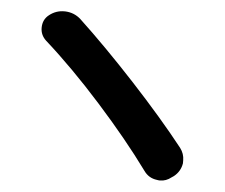

<svg xmlns="http://www.w3.org/2000/svg" viewBox="-40 -616 635 542"><g transform="rotate(5 277.0 -345.0)"><path d="M77.1 -484.4Q61.5 -499 61.5 -519.5Q61.5 -543 79.1 -556.6Q97.7 -571.3 121.1 -571.3Q123 -571.3 124 -571.3Q149.4 -570.3 168 -553.7Q243.2 -483.4 331.1 -388.7Q418.9 -293.9 480.5 -215.8Q492.2 -200.2 492.2 -181.6Q492.2 -177.7 492.2 -172.9Q488.3 -149.4 469.7 -134.8L463.9 -130.9Q449.2 -119.1 431.6 -119.1Q427.7 -119.1 422.9 -120.1Q399.4 -123 385.7 -142.6Q325.2 -225.6 240.7 -319.8Q156.2 -414.1 77.1 -484.4Z"/></g></svg>

Font: Gen Jyuu Gothic P Medium
Style: Regular
Weight: 500
Designer: [Source Han Sans]
Ryoko NISHIZUKA  (kana & ideographs); Paul D. Hunt (Latin, Greek & Cyrillic); Wenlong ZHANG  (bopomofo
Version: Version 1.002.20150607